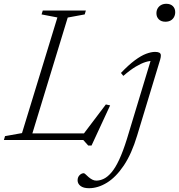

<svg xmlns="http://www.w3.org/2000/svg" viewBox="-44 -738 943 1012"><path d="M313 -645.5 116 0H-23.5L-17.5 -20.5L72 -36.5L258.5 -646L175 -662L181.5 -682.5H408.5L402.5 -662ZM388 -21 514 -187.5 536.5 -182.5 438.5 29H421L395 0H77L88.5 -35H428ZM780.5 -668Q780.5 -682.5 787 -693.8Q793.5 -705 805.2 -711.5Q817 -718 832.5 -718Q854.5 -718 867 -705.8Q879.5 -693.5 879.5 -674Q879.5 -659.5 873.2 -648Q867 -636.5 855.5 -630Q844 -623.5 827.5 -623.5Q806 -623.5 793.2 -636Q780.5 -648.5 780.5 -668ZM679 -24Q650 72.5 608.8 134Q567.5 195.5 520 224.8Q472.5 254 425 254Q395.5 254 380.2 242Q365 230 365 212.5Q365 196 375.2 185.5Q385.5 175 397.5 175Q401 175 407 180.8Q413 186.5 423 195.5Q433 204 443 209Q453 214 463.5 214Q483.5 214 503.8 204Q524 194 544.2 170Q564.5 146 584.5 103Q604.5 60 625 -5.5L754 -431.5L763.5 -417Q746 -418 723.2 -411Q700.5 -404 671.5 -386.8Q642.5 -369.5 606 -338L593.5 -353.5Q633.5 -395.5 666.5 -420Q699.5 -444.5 726.2 -454.5Q753 -464.5 773 -464.5Q788 -464.5 795.5 -460.5Q803 -456.5 803.8 -447.5Q804.5 -438.5 800 -423Z"/></svg>

Font: Newsreader Light
Style: Italic
Weight: 300
Italic angle: -17°
Designer: Hugues Gentile
Foundry: Production Type
Version: Version 1.003